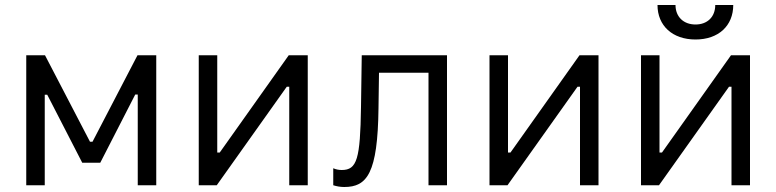

<svg xmlns="http://www.w3.org/2000/svg" viewBox="-20 -741 3105 768"><path d="M85 0H159V-362H169L309 -90H381L521 -363H531V0H605V-520H530L350 -174H340L160 -520H85Z M775 0H847L1127 -394H1137V0H1211V-520H1135L859 -131H849V-520H775Z M1357 7C1448 7 1491 -47 1494 -309L1496 -450H1694V0H1768V-520H1427L1424 -313C1421 -105 1408 -61 1347 -61C1336 -61 1324 -63 1313 -68V0C1326 4 1340 7 1357 7Z M1938 0H2010L2290 -394H2300V0H2374V-520H2298L2022 -131H2012V-520H1938Z M2610 -721C2610 -638 2670 -583 2762 -583C2854 -583 2913 -638 2913 -721H2841C2841 -674 2810 -643 2762 -643C2714 -643 2682 -674 2682 -721ZM2544 0H2616L2896 -394H2906V0H2980V-520H2904L2628 -131H2618V-520H2544Z"/></svg>

Font: Fixel Text Regular
Style: Regular
Weight: 400
Width: 4
Designer: AlfaBravo + MacPaw
Foundry: Kyrylo Tkachov, Marchela Mozhyna, Serhii Makarenko, Maria Weinstein, Zakhar Kryvoshyya
Version: Version 1.211